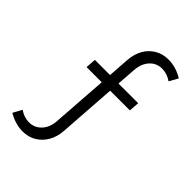

<svg xmlns="http://www.w3.org/2000/svg" viewBox="-224 -840 949 949"><g transform="rotate(45 250.0 -366.0)"><path d="M419.4 -434.1H281.7L260.7 -132.3Q257.8 -88.9 238.8 -55.7Q219.7 -22.5 188.5 -3.9Q157.2 14.6 117.2 14.6Q91.8 14.6 65.9 6.8Q40 -1 17.1 -15.1L42.5 -61.5Q74.2 -39.6 108.4 -39.6Q147 -39.6 173.1 -67.9Q199.2 -96.2 202.1 -141.6L222.7 -434.1H116.7L120.6 -488.3H226.6L234.4 -601.6Q237.8 -645.5 256.3 -678Q274.9 -710.4 306.2 -728.8Q337.4 -747.1 377 -747.1Q402.8 -747.1 429.2 -739.3Q455.6 -731.4 478.5 -716.8L453.1 -670.9Q421.4 -692.9 386.7 -692.9Q347.7 -692.9 322 -664.8Q296.4 -636.7 293 -590.3L285.6 -488.3H423.3Z"/></g></svg>

Font: Kumbh Sans Light
Style: Regular
Weight: 300
Version: Version 1.004